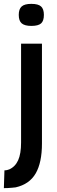

<svg xmlns="http://www.w3.org/2000/svg" viewBox="-46 -765 294 993"><path d="M171 -539V-23Q171 76 138.5 132Q106 188 35 204Q26 205 15.5 206Q5 207 -5.5 207.5Q-16 208 -26 208L-23 116Q-15 116 -9.5 114.5Q-4 113 2 111Q33 97 48 63.5Q63 30 63 -28V-539ZM116 -631Q82 -631 66.5 -644Q51 -657 51 -688Q51 -718 66 -731.5Q81 -745 116 -745Q152 -745 166.5 -731.5Q181 -718 181 -688Q181 -657 166.5 -644Q152 -631 116 -631Z"/></svg>

Font: Georama ExtraCondensed Thin Medium
Style: Regular
Weight: 500
Version: Version 1.001